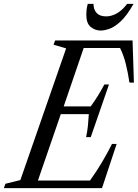

<svg xmlns="http://www.w3.org/2000/svg" viewBox="-75 -970 710 990"><path d="M-55 0 -47 -22.5 30 -41.5 266 -720.5 201 -739.5 209.5 -761.5H608.5L615.5 -544H592.5Q584.5 -597 573.5 -641.2Q562.5 -685.5 544 -722.5H356.5L253.5 -421.5H393Q413.5 -450 431 -478.2Q448.5 -506.5 463 -534.5H487L393 -263H369Q375.5 -293 378.5 -322.8Q381.5 -352.5 383 -381.5H238.5L120.5 -39H389Q423 -86.5 451 -133.8Q479 -181 502.5 -228H526.5L451 0ZM444 -812.5Q415.5 -812.5 392.8 -831Q370 -849.5 370 -894.5Q370 -906.5 371.5 -920Q373 -933.5 377.5 -950H407Q407.5 -919.5 423.8 -902.5Q440 -885.5 472.5 -885.5Q499.5 -885.5 527 -900.8Q554.5 -916 580.5 -950H613.5Q579 -889 547 -859.5Q515 -830 488.5 -821.2Q462 -812.5 444 -812.5Z"/></svg>

Font: Libre Caslon Condensed
Style: Italic
Weight: 400
Italic angle: -22.583°
Designer: Pablo Impallari, Rodrigo Fuenzalida, Katja Schimmel, Ertekin Erdin
Foundry: Pablo Impallari, Rodrigo Fuenzalida
Version: Version 2.000;gftools[0.9.33]